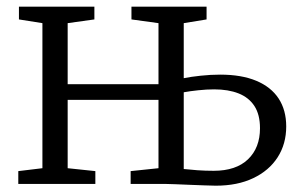

<svg xmlns="http://www.w3.org/2000/svg" viewBox="-20 -568 934 593"><path d="M646.5 5.5Q632 5.5 610.5 4.5Q589 3.5 565.8 2.8Q542.5 2 522 1Q501.5 0 488.5 0H383.5V-39.5L469.5 -48.5V-259.5H189V-48.5L274.5 -39.5V0H36.5V-39.5L111 -48.5V-496.5L38.5 -508V-547.5H271.5V-508L189 -496.5V-308H469.5V-496.5L386 -508V-547.5H618V-508L547.5 -496.5V-326.5Q569.5 -331 600 -334.2Q630.5 -337.5 660 -337.5Q726 -337.5 771.5 -318.5Q817 -299.5 840.5 -263.8Q864 -228 864 -177.5Q864 -123.5 837.5 -82.2Q811 -41 762.2 -17.8Q713.5 5.5 646.5 5.5ZM640 -40.5Q709 -40.5 746 -76Q783 -111.5 783 -172Q783 -214 765.8 -240.5Q748.5 -267 716.8 -279.5Q685 -292 641.5 -292Q618 -292 592.2 -289.2Q566.5 -286.5 547.5 -283V-46Q566 -44 590 -42.2Q614 -40.5 640 -40.5Z"/></svg>

Font: Merriweather 36pt Light
Style: Regular
Weight: 300
Designer: Eben Sorkin
Foundry: Eben Sorkin
Version: Version 2.100